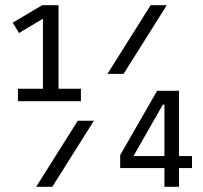

<svg xmlns="http://www.w3.org/2000/svg" viewBox="-20 -718 780 738"><path d="M49 -329V-377H145V-646L53 -591L29 -631L142 -698H205V-377H291V-329ZM393 -434 559 -698H621L455 -434ZM119 0 279 -254H341L181 0ZM612 0V-72H442V-122L584 -369H668V-118H718V-72H668V0ZM612 -316H606L493 -118H612Z"/></svg>

Font: IBM Plex Sans Condensed
Style: Regular
Weight: 400
Width: 3
Designer: Mike Abbink, Paul van der Laan, Pieter van Rosmalen
Foundry: Bold Monday
Version: Version 1.1